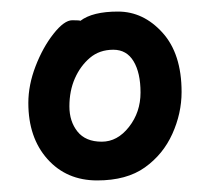

<svg xmlns="http://www.w3.org/2000/svg" viewBox="-20 -774 360 332"><path d="M156 -529Q183 -529 203 -554.5Q223 -580 223 -614Q223 -648 211 -668Q199 -688 176 -688Q152 -688 135.5 -674Q119 -660 109.5 -638.5Q100 -617 100 -590Q100 -564 114 -546.5Q128 -529 156 -529ZM148 -462Q95 -462 62 -499Q29 -536 29 -596Q29 -627 41.5 -659.5Q54 -692 72.5 -715.5Q91 -739 105 -739Q118 -739 119 -738Q140 -754 184 -754Q228 -754 261 -717.5Q294 -681 294 -615Q294 -578 278 -542.5Q262 -507 230.5 -484.5Q199 -462 148 -462Z"/></svg>

Font: LXGW WenKai Medium
Style: Regular
Weight: 500
Designer: LXGW / Fontworks Inc.
Foundry: LXGW / Fontworks Inc.
Version: Version 1.501; October 10, 2024